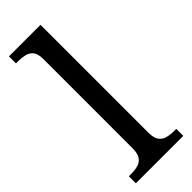

<svg xmlns="http://www.w3.org/2000/svg" viewBox="-252 -787 813 813"><g transform="rotate(-45 155.0 -380.0)"><path d="M13 0V-42H26Q49 -42 67.5 -47Q86 -52 97 -67.5Q108 -83 108 -114V-650Q108 -680 96.5 -694.5Q85 -709 66.5 -713.5Q48 -718 26 -718H13V-760H202V-114Q202 -83 213 -67.5Q224 -52 243 -47Q262 -42 284 -42H297V0Z"/></g></svg>

Font: Noto Serif Myanmar
Style: Regular
Weight: 400
Designer: Ben Mitchell and the Monotype Design Team
Foundry: Monotype Imaging Inc.
Version: Version 2.106